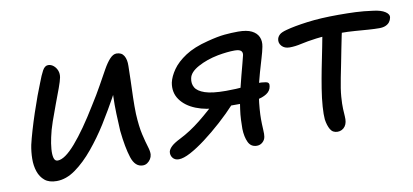

<svg xmlns="http://www.w3.org/2000/svg" viewBox="-55 -672 1836 853"><g transform="rotate(-10 863.0 -245.5)"><path d="M142 11Q108 11 88.5 -5Q69 -21 60 -47.5Q51 -74 51.5 -105.5Q52 -137 58 -167Q64 -193 74.5 -229Q85 -265 98 -304Q111 -343 123.5 -377Q136 -411 144 -430Q157 -465 167.5 -484Q178 -503 193 -503Q206 -503 217 -494Q228 -485 233.5 -471Q239 -457 236 -440Q233 -424 222 -394Q211 -364 197 -327Q183 -290 170 -252.5Q157 -215 151 -185Q145 -158 143 -133.5Q141 -109 145 -93.5Q149 -78 162 -78Q194 -78 243.5 -135Q293 -192 354 -292Q382 -336 403 -374Q424 -412 440 -440.5Q456 -469 471 -485Q486 -501 501 -501Q524 -501 534.5 -483.5Q545 -466 544 -437Q544 -411 542.5 -373Q541 -335 540 -295.5Q539 -256 540 -222Q543 -164 551.5 -127.5Q560 -91 567 -69Q574 -47 573 -33Q572 -22 566 -12.5Q560 -3 551 3Q542 9 531 9Q496 9 481 -37Q466 -83 458 -160Q456 -196 454.5 -237Q453 -278 454.5 -319Q456 -360 458 -395L487 -385Q470 -350 447 -308Q424 -266 384 -201Q350 -147 310 -98.5Q270 -50 227.5 -19.5Q185 11 142 11Z M1045 11Q1018 11 1006.5 -13.5Q995 -38 994 -74Q994 -92 995 -115Q996 -138 999.5 -162Q1003 -186 1006 -206Q1010 -224 1016.5 -251Q1023 -278 1030.5 -306.5Q1038 -335 1044.5 -359.5Q1051 -384 1054 -397Q1056 -410 1048 -416.5Q1040 -423 1020 -423Q1004 -423 985 -421Q966 -419 944 -415Q893 -405 853.5 -383.5Q814 -362 809 -335Q804 -312 814.5 -293.5Q825 -275 857.5 -264Q890 -253 952 -253Q974 -253 996 -254Q1018 -255 1038.5 -257.5Q1059 -260 1073 -261.5Q1087 -263 1091 -263Q1116 -263 1133 -260Q1150 -257 1146 -239Q1143 -219 1124.5 -207Q1106 -195 1076.5 -190Q1047 -185 1008 -185H905Q851 -185 805.5 -203Q760 -221 736.5 -254Q713 -287 721 -331Q727 -358 747.5 -387.5Q768 -417 807.5 -443Q847 -469 911 -485Q957 -497 988 -500Q1019 -503 1050 -503Q1089 -503 1111 -492Q1133 -481 1141.5 -462Q1150 -443 1145 -418Q1141 -397 1132 -367.5Q1123 -338 1114.5 -307.5Q1106 -277 1100 -253Q1095 -229 1091 -201.5Q1087 -174 1085 -148Q1083 -122 1083 -103Q1083 -81 1084.5 -56.5Q1086 -32 1084 -23Q1082 -9 1071 1Q1060 11 1045 11ZM693 10Q675 10 665.5 -2.5Q656 -15 659 -31Q662 -42 674 -53.5Q686 -65 714 -79Q762 -103 809.5 -141Q857 -179 905 -226L968 -190Q934 -153 894.5 -117.5Q855 -82 816.5 -53Q778 -24 746 -7Q714 10 693 10Z M1264 -394Q1241 -394 1228.5 -408Q1216 -422 1220 -440Q1223 -451 1232 -459Q1241 -467 1264 -473Q1300 -483 1360.5 -491Q1421 -499 1502 -499Q1544 -499 1579.5 -497.5Q1615 -496 1658 -490Q1692 -486 1710.5 -474Q1729 -462 1726 -447Q1724 -436 1717.5 -427.5Q1711 -419 1699.5 -414Q1688 -409 1671 -409Q1650 -409 1622 -411Q1594 -413 1562.5 -415.5Q1531 -418 1498 -418Q1429 -418 1387 -412.5Q1345 -407 1317 -400.5Q1289 -394 1264 -394ZM1409 12Q1387 12 1376.5 -6Q1366 -24 1362 -52Q1360 -73 1362.5 -109.5Q1365 -146 1372 -189.5Q1379 -233 1387 -274Q1398 -329 1406.5 -371.5Q1415 -414 1420 -442L1510 -448Q1506 -431 1500.5 -405.5Q1495 -380 1489 -348.5Q1483 -317 1476.5 -284.5Q1470 -252 1464 -222Q1454 -172 1451.5 -138.5Q1449 -105 1450 -84Q1451 -63 1452 -49.5Q1453 -36 1451 -25Q1449 -14 1443 -5.5Q1437 3 1428 7.5Q1419 12 1409 12Z"/></g></svg>

Font: Shantell Sans
Style: Italic
Weight: 400
Italic angle: -11°
Designer: Stephen Nixon, Anya Danilova, Shantell Martin
Foundry: Arrow Type
Version: Version 1.011;[c5ecc13dd]